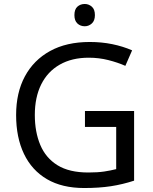

<svg xmlns="http://www.w3.org/2000/svg" viewBox="-20 -935 768 965"><path d="M407 -377H654V-27Q596 -8 537 1Q478 10 403 10Q292 10 216 -34.5Q140 -79 100.5 -161.5Q61 -244 61 -357Q61 -469 105 -551Q149 -633 231.5 -678.5Q314 -724 431 -724Q491 -724 544.5 -713Q598 -702 644 -682L610 -604Q572 -621 524.5 -633Q477 -645 426 -645Q341 -645 280 -610Q219 -575 187 -510.5Q155 -446 155 -357Q155 -272 182.5 -206.5Q210 -141 269 -104.5Q328 -68 424 -68Q471 -68 504 -73Q537 -78 564 -85V-297H407ZM406 -915Q426 -915 441.5 -901.5Q457 -888 457 -859Q457 -831 441.5 -817Q426 -803 406 -803Q384 -803 369 -817Q354 -831 354 -859Q354 -888 369 -901.5Q384 -915 406 -915Z"/></svg>

Font: Noto Sans Tamil
Style: Regular
Weight: 400
Designer: Jelle Bosma - Monotype Design Team
Foundry: Monotype Imaging Inc.
Version: Version 2.003